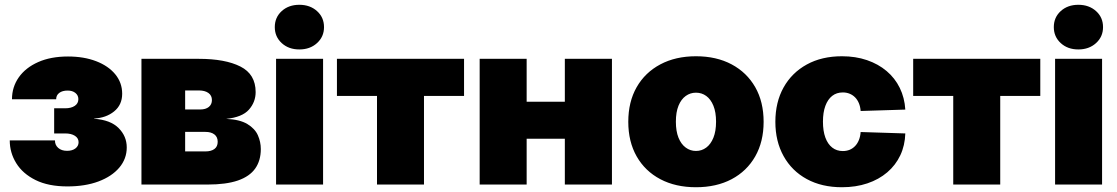

<svg xmlns="http://www.w3.org/2000/svg" viewBox="-20 -767 4644 798"><path d="M260.3 7.8Q181.2 7.8 127.9 -18.6Q74.7 -44.9 47.6 -88.6Q20.5 -132.3 20.5 -183.6H208.5Q208 -164.6 221.9 -152.3Q235.8 -140.1 258.8 -140.1Q280.3 -140.1 293.5 -150.1Q306.6 -160.2 306.6 -175.8Q306.6 -192.9 291.3 -202.6Q275.9 -212.4 251 -212.4H205.1V-316.9H251Q275.4 -316.9 290.5 -326.9Q305.7 -336.9 305.7 -355Q305.7 -370.6 293.5 -380.6Q281.2 -390.6 261.2 -390.6Q239.3 -390.6 226.3 -380.9Q213.4 -371.1 213.4 -354.5H29.8Q29.8 -405.3 58.1 -445.6Q86.4 -485.8 138.7 -509Q190.9 -532.2 262.7 -532.2Q328.6 -532.2 379.4 -512.7Q430.2 -493.2 459 -458.3Q487.8 -423.3 487.8 -377.4Q487.8 -331.1 454.3 -304Q420.9 -276.9 371.1 -274.4V-273.4Q439.5 -268.6 473.1 -234.6Q506.8 -200.7 506.8 -154.3Q506.8 -106.9 475.8 -70.3Q444.8 -33.7 389.4 -12.9Q334 7.8 260.3 7.8Z M567.9 0V-522.5H806.2Q916 -522.5 979.2 -490.5Q1042.5 -458.5 1042.5 -384.3Q1042.5 -342.8 1014.6 -311.3Q986.8 -279.8 919.9 -272.9Q976.6 -270.5 1008.1 -251.5Q1039.6 -232.4 1051.8 -204.8Q1064 -177.2 1064 -147.5Q1064 -99.6 1040.8 -66.7Q1017.6 -33.7 968.8 -16.8Q919.9 0 843.3 0ZM749.5 -137.7H834Q857.4 -137.7 871.1 -147.7Q884.8 -157.7 884.8 -177.7Q884.8 -197.8 871.1 -208.3Q857.4 -218.8 834 -218.8H749.5ZM749.5 -312H812Q835 -312 847.9 -322.5Q860.8 -333 860.8 -351.1Q860.8 -370.1 846.2 -380.6Q831.5 -391.1 806.2 -391.1H749.5Z M1127.4 0V-522.5H1322.8V0ZM1224.1 -561.5Q1179.7 -561.5 1150.9 -587.9Q1122.1 -614.3 1122.1 -654.3Q1122.1 -694.8 1150.9 -720.9Q1179.7 -747.1 1224.1 -747.1Q1268.6 -747.1 1297.6 -720.9Q1326.7 -694.8 1326.7 -654.3Q1326.7 -614.3 1297.6 -587.9Q1268.6 -561.5 1224.1 -561.5Z M1546.9 0V-368.2H1380.4V-522.5H1908.7V-368.2H1742.2V0Z M2385.3 -344.2V-190.4H2111.8V-344.2ZM2168.9 -522.5V0H1973.6V-522.5ZM2523.4 -522.5V0H2327.6V-522.5Z M2872.6 11.2Q2788.1 11.2 2724.6 -22.2Q2661.1 -55.7 2626.2 -116.9Q2591.3 -178.2 2591.3 -260.7Q2591.3 -343.8 2626.2 -404.8Q2661.1 -465.8 2724.6 -499.5Q2788.1 -533.2 2872.6 -533.2Q2957.5 -533.2 3020.8 -499.5Q3084 -465.8 3118.9 -404.8Q3153.8 -343.8 3153.8 -260.7Q3153.8 -178.2 3118.9 -116.9Q3084 -55.7 3020.8 -22.2Q2957.5 11.2 2872.6 11.2ZM2872.6 -139.6Q2896.5 -139.6 2915.3 -153.6Q2934.1 -167.5 2945.1 -194.6Q2956.1 -221.7 2956.1 -261.2Q2956.1 -300.8 2945.1 -327.6Q2934.1 -354.5 2915.3 -368.2Q2896.5 -381.8 2872.6 -381.8Q2849.1 -381.8 2830.1 -368.2Q2811 -354.5 2800 -327.6Q2789.1 -300.8 2789.1 -261.2Q2789.1 -221.7 2800 -194.6Q2811 -167.5 2830.1 -153.6Q2849.1 -139.6 2872.6 -139.6Z M3479.5 11.2Q3395.5 11.2 3333.3 -22.7Q3271 -56.6 3236.8 -118.2Q3202.6 -179.7 3202.6 -260.7Q3202.6 -342.3 3236.8 -403.6Q3271 -464.8 3333.3 -499Q3395.5 -533.2 3479.5 -533.2Q3536.1 -533.2 3583.3 -517.1Q3630.4 -501 3665 -471.7Q3699.7 -442.4 3719.7 -401.6Q3739.7 -360.8 3742.7 -311.5L3557.1 -305.7Q3555.7 -323.7 3549.8 -337.9Q3543.9 -352.1 3534.2 -362.1Q3524.4 -372.1 3511.5 -377.4Q3498.5 -382.8 3482.9 -382.8Q3457 -382.8 3438.7 -368.4Q3420.4 -354 3410.4 -326.9Q3400.4 -299.8 3400.4 -261.2Q3400.4 -222.7 3410.4 -195.3Q3420.4 -168 3439 -153.6Q3457.5 -139.2 3482.9 -139.2Q3498.5 -139.2 3511.5 -144.5Q3524.4 -149.9 3534.2 -160.2Q3543.9 -170.4 3549.8 -185.1Q3555.7 -199.7 3557.1 -218.3L3742.7 -212.4Q3741.2 -162.6 3721.9 -121.6Q3702.6 -80.6 3667.7 -50.8Q3632.8 -21 3585 -4.9Q3537.1 11.2 3479.5 11.2Z M3941.9 0V-368.2H3775.4V-522.5H4303.7V-368.2H4137.2V0Z M4365.2 0V-522.5H4560.5V0ZM4461.9 -561.5Q4417.5 -561.5 4388.7 -587.9Q4359.9 -614.3 4359.9 -654.3Q4359.9 -694.8 4388.7 -720.9Q4417.5 -747.1 4461.9 -747.1Q4506.3 -747.1 4535.4 -720.9Q4564.5 -694.8 4564.5 -654.3Q4564.5 -614.3 4535.4 -587.9Q4506.3 -561.5 4461.9 -561.5Z"/></svg>

Font: Inter 28pt Black
Style: Regular
Weight: 900
Designer: Rasmus Andersson
Foundry: rsms
Version: Version 4.001;git-66647c0bb